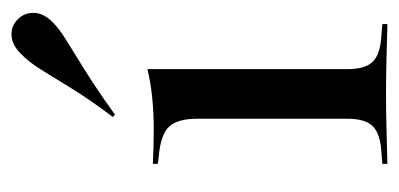

<svg xmlns="http://www.w3.org/2000/svg" viewBox="-203 -503 706 340"><g transform="rotate(-90 150.0 -333.0)"><path d="M109.7 -207.3V-337.1Q109.7 -371.8 95.6 -386.7Q81.5 -401.6 43.5 -404.8L29.8 -406.5V-415.3Q50 -414.5 62.5 -414.1Q75 -413.7 88.7 -413.7Q120.2 -413.7 147.6 -416.5Q175 -419.4 197.6 -425V-415.3V-207.3ZM153.2 -2.4Q121 -2.4 92.3 -1.6Q63.7 -0.8 29.8 0V-8.9L48.4 -10.5Q82.3 -12.1 96 -25.4Q109.7 -38.7 109.7 -70.2V-207.3H197.6V-70.2Q197.6 -38.7 211.3 -25.4Q225 -12.1 258.9 -10.5L277.4 -8.9V0Q243.5 -0.8 214.9 -1.6Q186.3 -2.4 153.2 -2.4ZM116.9 -482.3 112.9 -486.3Q142.7 -525.8 161.7 -556.5Q180.6 -587.1 195.2 -610.9Q209.7 -634.7 225 -649.2Q241.1 -665.3 258.1 -665.7Q275 -666.1 286.3 -654Q297.6 -642.7 297.2 -625.8Q296.8 -608.9 280.6 -592.7Q270.2 -582.3 254.4 -572.2Q238.7 -562.1 218.1 -549.6Q197.6 -537.1 172.2 -520.6Q146.8 -504 116.9 -482.3Z"/></g></svg>

Font: Playfair 144pt SemiExpanded Medium
Style: Regular
Weight: 500
Width: 6
Designer: Claus Eggers Sørensen
Foundry: Claus Eggers Sørensen
Version: Version 2.203